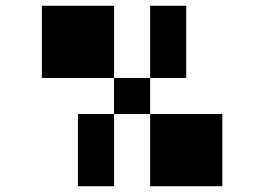

<svg xmlns="http://www.w3.org/2000/svg" viewBox="-20 -645 915 665"><path d="M500 0V-250H375V-375H125V-625H375V-375H500V-250H750V0ZM500 -375V-625H625V-375ZM250 0V-250H375V0Z"/></svg>

Font: Silkscreen
Style: Regular
Weight: 400
Designer: Jason Kottke
Foundry: Jason Kottke
Version: Version 1.001; ttfautohint (v1.8.4.7-5d5b)